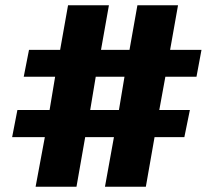

<svg xmlns="http://www.w3.org/2000/svg" viewBox="-20 -668 809 728"><path d="M700 -251 679 -148H566L533 40H378L412 -148H303L270 40H115L150 -148H26L46 -251H168L189 -377H70L90 -479H208L238 -648H393L363 -479H471L501 -648H655L625 -479H744L725 -377H607L584 -251ZM322 -251H431L452 -377H343Z"/></svg>

Font: Lalezar
Style: Regular
Weight: 400
Designer: Borna Izadpanah
Foundry: Borna Izadpanah
Version: Version 1.003;November 28, 2018;FontCreator 11.5.0.2421 64-b